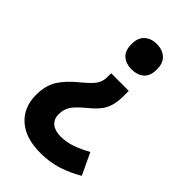

<svg xmlns="http://www.w3.org/2000/svg" viewBox="-225 -631 887 887"><g transform="rotate(45 219.0 -187.5)"><path d="M331 -473Q331 -429 307.5 -409.5Q284 -390 247 -390Q212 -390 188.5 -409.5Q165 -429 165 -473Q165 -515 188.5 -535.5Q212 -556 247 -556Q284 -556 307.5 -535.5Q331 -515 331 -473ZM309 -275Q309 -225 292.5 -191Q276 -157 231 -121Q186 -84 171 -60.5Q156 -37 156 -6Q156 26 177 43.5Q198 61 235 61Q272 61 308 48.5Q344 36 383 14L433 120Q386 148 334.5 164.5Q283 181 224 181Q126 181 72.5 133.5Q19 86 19 5Q19 -57 45.5 -98.5Q72 -140 126 -183Q154 -206 168.5 -222.5Q183 -239 188.5 -254Q194 -269 194 -289V-311H309Z"/></g></svg>

Font: Noto Sans Lao UI SemCond
Style: Bold
Weight: 700
Width: 4
Designer: Monotype Design Team
Foundry: Monotype Imaging Inc.
Version: Version 2.000; ttfautohint (v1.8.4.7-5d5b)